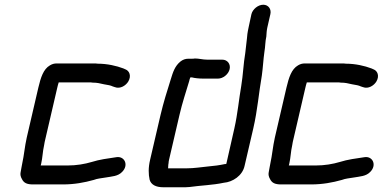

<svg xmlns="http://www.w3.org/2000/svg" viewBox="-20 -768 1631 811"><path d="M166 -153C167 -162 170 -174 173 -187L222 -398C224 -405 225 -412 228 -420H356C362 -420 367 -420 371 -419C390 -419 402 -416 419 -412C431 -410 431 -410 441 -408C447 -407 451 -405 456 -403L465 -400C488 -391 512 -407 522 -424C536 -448 526 -469 510 -475L501 -479C472 -490 433 -499 393 -499C388 -500 382 -500 375 -500H219C210 -500 201 -498 191 -492C163 -476 152 -440 142 -398L93 -187C84 -147 82 -114 74 -78C71 -66 70 -53 67 -40C65 -31 67 -21 73 -11C81 5 94 11 120 11H246C294 11 337 3 376 -8C391 -14 408 -15 425 -18C453 -23 478 -23 496 -42C525 -71 506 -110 471 -104C437 -99 399 -94 368 -84C338 -75 303 -69 265 -69H152L154 -77C160 -103 160 -127 166 -153Z M1109 -651 1122 -708C1127 -729 1114 -748 1092 -748C1070 -748 1047 -729 1042 -708L1030 -652C1028 -642 1026 -633 1025 -625L1023 -605C1020 -583 1019 -566 1016 -544C1008 -498 1007 -453 999 -405C989 -348 984 -288 970 -226L936 -76C935 -75 932 -75 930 -75C907 -70 884 -67 860 -65C828 -62 801 -57 768 -57H690C691 -64 690 -70 692 -79C692 -84 693 -88 694 -93L738 -282C750 -334 765 -378 779 -425C780 -431 782 -436 784 -441H791C802 -438 821 -436 837 -436H901C922 -436 945 -454 950 -476C955 -498 940 -516 919 -516H855C836 -516 821 -521 803 -521C800 -520 796 -520 791 -520H776C763 -520 752 -516 742 -508C719 -489 711 -465 701 -432C685 -381 671 -337 658 -282L614 -93C606 -59 607 -32 612 -9C618 12 638 23 670 23H750C760 23 770 23 780 22C829 15 879 14 925 4C963 1 1004 -26 1013 -67L1050 -226C1068 -304 1073 -375 1086 -449C1091 -485 1092 -515 1097 -550C1101 -572 1100 -592 1105 -614C1106 -627 1106 -637 1109 -651Z M1214 -153C1215 -162 1218 -174 1221 -187L1270 -398C1272 -405 1273 -412 1276 -420H1404C1410 -420 1415 -420 1419 -419C1438 -419 1450 -416 1467 -412C1479 -410 1479 -410 1489 -408C1495 -407 1499 -405 1504 -403L1513 -400C1536 -391 1560 -407 1570 -424C1584 -448 1574 -469 1558 -475L1549 -479C1520 -490 1481 -499 1441 -499C1436 -500 1430 -500 1423 -500H1267C1258 -500 1249 -498 1239 -492C1211 -476 1200 -440 1190 -398L1141 -187C1132 -147 1130 -114 1122 -78C1119 -66 1118 -53 1115 -40C1113 -31 1115 -21 1121 -11C1129 5 1142 11 1168 11H1294C1342 11 1385 3 1424 -8C1439 -14 1456 -15 1473 -18C1501 -23 1526 -23 1544 -42C1573 -71 1554 -110 1519 -104C1485 -99 1447 -94 1416 -84C1386 -75 1351 -69 1313 -69H1200L1202 -77C1208 -103 1208 -127 1214 -153Z"/></svg>

Font: Electronic
Style: ExBdIt
Weight: 800
Version: Version 1.011